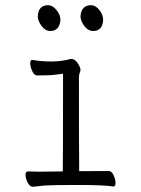

<svg xmlns="http://www.w3.org/2000/svg" viewBox="-20 -716 540 737"><path d="M107 1Q94 1 86 -15.5Q78 -32 78 -45Q78 -58 88 -58L128 -57L221 -58Q222 -110 222 -427V-433Q181 -427 158 -427Q135 -427 123 -426.5Q111 -426 103.5 -443.5Q96 -461 96 -473.5Q96 -486 104 -486Q138 -480 177.5 -480Q217 -480 252 -490Q271 -490 284 -464Q289 -454 289 -448.5Q289 -443 286 -436.5Q283 -430 283 -416Q283 -129 284 -59H289Q384 -59 396.5 -59.5Q409 -60 416.5 -42.5Q424 -25 423.5 -13Q423 -1 416 0Q381 -6 281 -6Q181 -6 152 -4ZM173 -597Q154 -597 139.5 -616.5Q125 -636 125 -653Q127 -696 164 -696Q182 -696 197 -677.5Q212 -659 212 -639Q208 -597 173 -597ZM212 -639ZM338 -597Q318 -597 303.5 -616.5Q289 -636 289 -653Q292 -696 329 -696Q347 -696 361.5 -677.5Q376 -659 376 -639Q373 -597 338 -597ZM289 -653ZM376 -639Z"/></svg>

Font: LXGW WenKai Mono TC Light
Style: Regular
Weight: 300
Designer: LXGW / Fontworks Inc.
Foundry: LXGW / Fontworks Inc.
Version: Version 1.330